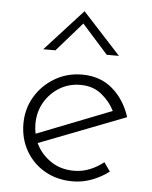

<svg xmlns="http://www.w3.org/2000/svg" viewBox="-49 -689 586 738"><g transform="rotate(5 243.5 -319.5)"><path d="M259 8Q198 8 151 -19Q104 -46 77.5 -92.5Q51 -139 51 -197Q51 -254 79 -301Q107 -348 154.5 -376Q202 -404 260 -404Q330 -404 377.5 -363Q425 -322 446 -256L112 -127Q131 -86 169.5 -59.5Q208 -33 260 -33Q292 -33 321.5 -45Q351 -57 374 -76L398 -42Q370 -20 333.5 -6Q297 8 259 8ZM97 -199Q97 -180 101 -162L389 -275Q371 -311 338 -337.5Q305 -364 257 -364Q212 -364 176 -342Q140 -320 118.5 -283Q97 -246 97 -199ZM347 -488 247 -600 149 -488H102L247 -647H248L394 -488Z"/></g></svg>

Font: Synthetic Light
Style: Regular
Weight: 300
Designer: Santiago Orozco
Foundry: Typemade
Version: Version 2.000; ttfautohint (v1.8.4.7-5d5b)